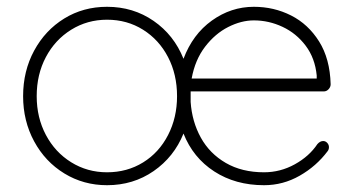

<svg xmlns="http://www.w3.org/2000/svg" viewBox="-20 -535 1041 565"><path d="M948 -102Q948 -95 944 -90Q911 -46 862 -18Q813 10 757 10Q673 10 610.5 -30.5Q548 -71 520 -142Q492 -73 432 -31.5Q372 10 295 10Q226 10 169.5 -24.5Q113 -59 80.5 -119Q48 -179 48 -252Q48 -326 80.5 -386Q113 -446 169 -480.5Q225 -515 295 -515Q372 -515 432 -473.5Q492 -432 520 -362Q547 -434 603.5 -474.5Q660 -515 727 -515Q786 -515 836.5 -489.5Q887 -464 919 -413Q951 -362 953 -287Q953 -279 947 -272.5Q941 -266 933 -266H541V-252V-235Q545 -177 571 -130Q597 -83 644.5 -55.5Q692 -28 757 -28Q805 -28 847.5 -51.5Q890 -75 914 -111Q922 -120 931 -120Q938 -120 943 -114.5Q948 -109 948 -102ZM501 -252Q501 -316 474.5 -367Q448 -418 401 -447.5Q354 -477 295 -477Q237 -477 189.5 -447.5Q142 -418 115 -367Q88 -316 88 -252Q88 -189 115 -138Q142 -87 189.5 -57.5Q237 -28 295 -28Q354 -28 401 -57Q448 -86 474.5 -137.5Q501 -189 501 -252ZM544 -304H912V-313Q907 -364 879.5 -400.5Q852 -437 811.5 -456Q771 -475 727 -475Q690 -475 651.5 -455.5Q613 -436 583.5 -397.5Q554 -359 544 -304Z"/></svg>

Font: Quicksand Light
Style: Regular
Weight: 300
Designer: Andrew Paglinawan
Foundry: Andrew Paglinawan
Version: Version 3.000